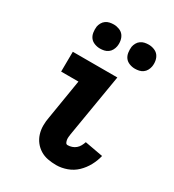

<svg xmlns="http://www.w3.org/2000/svg" viewBox="-181 -841 861 952"><g transform="rotate(30 250.0 -365.5)"><path d="M289 8Q264 8 240.5 3.5Q217 -1 197.5 -13Q178 -25 164 -43Q150 -61 143 -83.5Q136 -106 136 -130.5Q136 -155 141 -180L178 -406H79L80 -520H335L275 -161Q274 -153 273 -145Q272 -137 273 -129Q274 -121 277.5 -113.5Q281 -106 289 -106Q301 -106 313 -110Q325 -114 334.5 -122Q344 -130 350 -141Q356 -152 360 -164L464 -145Q457 -115 441.5 -86.5Q426 -58 403 -36Q380 -14 349.5 -3Q319 8 289 8ZM388 -601Q372 -601 356.5 -607Q341 -613 332 -625Q323 -637 320.5 -653.5Q318 -670 320 -687Q322 -698 328 -709Q334 -720 344 -727Q354 -734 365.5 -736.5Q377 -739 389 -739Q405 -739 420.5 -733Q436 -727 445 -715Q454 -703 457 -686.5Q460 -670 457 -653Q455 -642 449 -631Q443 -620 433 -613Q423 -606 411.5 -603.5Q400 -601 388 -601ZM188 -601Q172 -601 156.5 -607Q141 -613 132 -625Q123 -637 120.5 -653.5Q118 -670 120 -687Q122 -698 128 -709Q134 -720 144 -727Q154 -734 165.5 -736.5Q177 -739 189 -739Q205 -739 220.5 -733Q236 -727 245 -715Q254 -703 257 -686.5Q260 -670 257 -653Q255 -642 249 -631Q243 -620 233 -613Q223 -606 211.5 -603.5Q200 -601 188 -601Z"/></g></svg>

Font: Iosevka Curly Slab Heavy
Style: Italic
Weight: 900
Italic angle: -9°
Monospace: yes
Designer: Belleve Invis
Foundry: Belleve Invis
Version: Version 22.1.2; ttfautohint (v1.8.4)